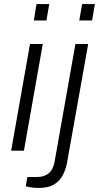

<svg xmlns="http://www.w3.org/2000/svg" viewBox="-20 -743 489 947"><path d="M147 -642 160 -723H223L209 -642ZM35 0 128 -526H191L98 0ZM371 -642 385 -723H448L434 -642ZM171 184Q158 184 147 183Q136 182 125.5 180Q115 178 107 176L115 130H163Q198 130 220 112Q242 94 249 56L352 -526H415L312 52Q307 85 292.5 115.5Q278 146 249.5 165Q221 184 171 184Z"/></svg>

Font: Archivo Expanded ExtraLight
Style: Italic
Weight: 250
Width: 7
Italic angle: -10°
Designer: Hector Gatti
Foundry: Omnibus-Type
Version: Version 2.001